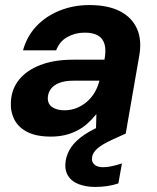

<svg xmlns="http://www.w3.org/2000/svg" viewBox="-20 -528 619 759"><path d="M181 12Q124 12 88.5 -6Q53 -24 37 -55Q21 -86 23 -124Q25 -175 55 -212.5Q85 -250 139.5 -271Q194 -292 268 -292H393Q400 -329 393.5 -352.5Q387 -376 367.5 -387.5Q348 -399 315 -399Q277 -399 246 -381.5Q215 -364 202 -329H71Q86 -384 123.5 -424Q161 -464 215.5 -486Q270 -508 334 -508Q406 -508 453.5 -484Q501 -460 521.5 -414.5Q542 -369 530 -305L477 0H359L361 -76H360Q344 -56 325.5 -39.5Q307 -23 284.5 -11.5Q262 0 236.5 6Q211 12 181 12ZM235 -92Q261 -92 284 -101.5Q307 -111 325 -127Q343 -143 355 -164Q367 -185 373 -209H269Q239 -209 216.5 -201Q194 -193 182 -177.5Q170 -162 169 -142Q168 -117 186.5 -104.5Q205 -92 235 -92ZM356 211Q320 211 291 200Q262 189 248 165Q234 141 240 105Q245 78 262 53Q279 28 314.5 4Q350 -20 409 -43L458 -63L477 0L422 25Q383 43 365 59Q347 75 344 93Q341 111 352.5 122Q364 133 388 133Q403 133 422 129Q441 125 462 118L448 197Q428 204 404.5 207.5Q381 211 356 211Z"/></svg>

Font: DM Sans 28pt
Style: Bold Italic
Weight: 700
Italic angle: -10°
Version: Version 4.004;gftools[0.9.30]